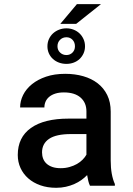

<svg xmlns="http://www.w3.org/2000/svg" viewBox="-20 -893 640 923"><path d="M412.6 0Q407.7 -9.8 404.5 -22.9Q401.4 -36.1 398.9 -51.3Q386.7 -38.6 371.3 -27.6Q356 -16.6 337.2 -8.3Q318.4 0 296.6 4.9Q274.9 9.8 250 9.8Q208 9.8 174.1 -2.2Q140.1 -14.2 116 -35.4Q91.8 -56.6 78.6 -85.4Q65.4 -114.3 65.4 -147.9Q65.4 -232.9 128.7 -277.8Q191.9 -322.8 310.1 -322.8H395.5V-357.4Q395.5 -399.4 367.2 -424.1Q338.9 -448.7 287.1 -448.7Q263.7 -448.7 246.1 -443.1Q228.5 -437.5 216.8 -427.7Q205.1 -418 199.2 -404.8Q193.4 -391.6 193.4 -376.5H76.7Q76.7 -407.2 91.1 -436.3Q105.5 -465.3 133.3 -488Q161.1 -510.7 201.4 -524.4Q241.7 -538.1 293.5 -538.1Q340.3 -538.1 380.4 -526.6Q420.4 -515.1 449.7 -492.4Q479 -469.7 495.6 -435.8Q512.2 -401.9 512.2 -356.4V-121.1Q512.2 -86.4 517.3 -57.9Q522.5 -29.3 532.2 -8.3V0ZM272 -84.5Q294.4 -84.5 314.2 -90.1Q334 -95.7 349.9 -104.7Q365.7 -113.8 377.2 -125.5Q388.7 -137.2 395.5 -149.4V-248.5H321.3Q250 -248.5 216.1 -225.6Q182.1 -202.6 182.1 -160.2Q182.1 -144 187.5 -130.1Q192.9 -116.2 203.9 -106.2Q214.8 -96.2 231.7 -90.3Q248.5 -84.5 272 -84.5ZM349.6 -873H465.3L346.2 -778.3H270ZM208 -670.4Q208 -689 215.1 -704.8Q222.2 -720.7 234.6 -732.2Q247.1 -743.7 263.7 -750.2Q280.3 -756.8 299.3 -756.8Q317.9 -756.8 334.2 -750.2Q350.6 -743.7 362.5 -732.2Q374.5 -720.7 381.6 -704.8Q388.7 -689 388.7 -670.4Q388.7 -651.9 381.6 -636.2Q374.5 -620.6 362.5 -609.4Q350.6 -598.1 334.2 -592Q317.9 -585.9 299.3 -585.9Q280.3 -585.9 263.7 -592Q247.1 -598.1 234.6 -609.4Q222.2 -620.6 215.1 -636.2Q208 -651.9 208 -670.4ZM256.3 -670.4Q256.3 -652.3 268.8 -640.4Q281.2 -628.4 299.3 -628.4Q316.9 -628.4 328.6 -640.4Q340.3 -652.3 340.3 -670.4Q340.3 -689.5 328.6 -701.7Q316.9 -713.9 299.3 -713.9Q281.2 -713.9 268.8 -701.7Q256.3 -689.5 256.3 -670.4Z"/></svg>

Font: Roboto Mono
Style: Regular
Weight: 500
Designer: Google
Version: Version 2.000986; 2015; ttfautohint (v1.3)